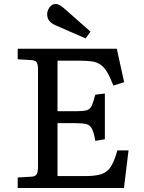

<svg xmlns="http://www.w3.org/2000/svg" viewBox="-20 -945 726 965"><path d="M69 0V-53L138 -57Q156 -58 163.5 -68Q171 -78 171 -108V-596Q171 -621 164.5 -631.5Q158 -642 136 -643L69 -647V-700H567L604 -532L550 -515Q533 -558 518 -583Q503 -608 484.5 -620.5Q466 -633 441 -636.5Q416 -640 378 -640H269V-386H363Q399 -386 416 -391Q433 -396 441 -413.5Q449 -431 459 -469L507 -475V-245L459 -237Q452 -278 442.5 -297Q433 -316 415 -321Q397 -326 361 -326H269V-60H409Q460 -60 490 -70Q520 -80 537.5 -108Q555 -136 570 -189H626L603 0ZM410 -752 259 -818Q240 -826 228.5 -839.5Q217 -853 217 -874Q217 -891 229 -908Q241 -925 260 -925Q277 -925 301 -904L435 -786Z"/></svg>

Font: Literata 7pt
Style: Regular
Weight: 400
Designer: Latin by Veronika Burian and Jose Scaglione. Greek by Irene Vlachou. Cyrillic by Vera Evstafieva.
Foundry: TypeTogether
Version: Version 3.002